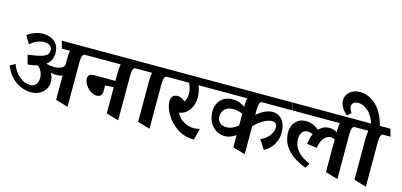

<svg xmlns="http://www.w3.org/2000/svg" viewBox="-76 -1379 4088 1952"><g transform="rotate(15 1968.0 -403.5)"><path d="M718 -502Q685 -502 685 -415V54L555 16V-241Q527 -229 490 -229Q464 -229 431 -236Q457 -192 457 -146Q457 -106 436.5 -70.5Q416 -35 377.5 -13.5Q339 8 289 8Q201 8 125.5 -44.5Q50 -97 8 -199L62 -230Q90 -153 144.5 -107Q199 -61 259 -61Q299 -61 320 -88Q341 -115 341 -156Q341 -190 326 -222.5Q311 -255 283 -274Q238 -260 182 -256L156 -352Q244 -364 289.5 -376.5Q335 -389 353 -407.5Q371 -426 371 -457Q371 -487 347.5 -503.5Q324 -520 288 -520Q251 -520 211 -503Q171 -486 142 -456L92 -542Q130 -570 173 -584.5Q216 -599 258 -599Q330 -599 378 -558Q426 -517 426 -440Q426 -358 364 -313Q405 -301 447 -301Q493 -301 523.5 -316Q554 -331 555 -358V-404Q555 -455 562 -502H478L455 -580H754L776 -502Z M1251 -502Q1218 -502 1218 -415V54L1088 16V-259L998 -254V-193Q998 -132 943 -132Q907 -132 874 -155Q841 -178 820.5 -211Q800 -244 800 -273Q800 -326 860 -326H1088V-404Q1088 -455 1095 -502H759L736 -580H1326L1348 -502Z M1581 -502Q1548 -502 1548 -415V54L1418 16V-404Q1418 -455 1425 -502H1331L1308 -580H1637L1659 -502Z M1980 -68Q2012 -68 2043 -77L2013 43Q1910 45 1832 -8.5Q1754 -62 1712.5 -137Q1671 -212 1671 -266Q1671 -303 1689 -322.5Q1707 -342 1740 -342Q1761 -342 1782 -332Q1803 -322 1820 -305Q1844 -345 1844 -392Q1844 -442 1816 -502H1642L1619 -580H2070L2092 -502H1916Q1940 -438 1940 -381Q1940 -327 1921 -283Q1902 -239 1868.5 -212.5Q1835 -186 1795 -182Q1820 -130 1870 -99Q1920 -68 1980 -68Z M2856 -251Q2856 -187 2823.5 -130Q2791 -73 2726 -39L2663 -136Q2721 -159 2753.5 -204Q2786 -249 2786 -290Q2786 -317 2772 -330.5Q2758 -344 2734 -344Q2695 -344 2643.5 -315Q2592 -286 2550 -240V54L2420 16V-112Q2360 -71 2305 -71Q2253 -71 2210.5 -98.5Q2168 -126 2144 -173.5Q2120 -221 2120 -280Q2120 -358 2166.5 -406Q2213 -454 2292 -454Q2329 -454 2359 -442.5Q2389 -431 2420 -411Q2420 -458 2427 -502H2075L2052 -580H2881L2903 -502H2583Q2550 -502 2550 -415V-360Q2592 -397 2634 -416Q2676 -435 2713 -435Q2777 -435 2816.5 -387.5Q2856 -340 2856 -251ZM2420 -214V-338Q2369 -359 2322 -359Q2264 -359 2232.5 -329Q2201 -299 2201 -251Q2201 -214 2226 -188.5Q2251 -163 2297 -163Q2361 -163 2420 -214Z M3558 -502Q3525 -502 3525 -415V54L3395 16V-330Q3372 -340 3354 -340Q3312 -340 3282 -304Q3252 -268 3240 -198L3137 -212Q3141 -274 3165 -323Q3137 -335 3109 -335Q3075 -335 3054 -310Q3033 -285 3033 -234Q3033 -168 3076 -116Q3119 -64 3212 -22L3181 27Q2918 -74 2918 -279Q2918 -316 2933.5 -351Q2949 -386 2982.5 -409.5Q3016 -433 3068 -433Q3143 -433 3203 -378Q3251 -428 3315 -428Q3355 -428 3395 -406Q3395 -455 3402 -502H2906L2883 -580H3613L3635 -502Z M3858 -502Q3825 -502 3825 -415V54L3695 16V-404Q3695 -455 3702 -502H3608L3585 -580H3712Q3684 -663 3634 -706Q3584 -749 3533 -749Q3504 -749 3484.5 -735.5Q3465 -722 3465 -697Q3465 -670 3491 -632L3451 -596Q3373 -663 3373 -736Q3373 -789 3415 -825Q3457 -861 3523 -861Q3587 -861 3643.5 -826Q3700 -791 3741.5 -727Q3783 -663 3802 -580H3914L3936 -502Z"/></g></svg>

Font: Sumana
Style: Bold
Weight: 700
Designer: Cyreal, Alexei Vanyashin (Devanagari), Olga Karpushina (Latin)
Foundry: Cyreal
Version: Version 1.015;PS 001.015;hotconv 1.0.70;makeotf.lib2.5.58329